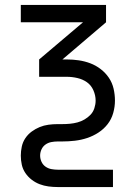

<svg xmlns="http://www.w3.org/2000/svg" viewBox="-20 -540 540 775"><path d="M213 215Q194 215 175.5 212.5Q157 210 140 203.5Q123 197 108 185.5Q93 174 82.5 158.5Q72 143 68 125Q64 107 64 88Q64 70 68 51.5Q72 33 82.5 17.5Q93 2 108 -9Q123 -20 140 -27Q157 -34 175.5 -36.5Q194 -39 213 -39H231Q247 -39 262.5 -40.5Q278 -42 293 -46Q308 -50 321.5 -58Q335 -66 345.5 -77Q356 -88 361 -103.5Q366 -119 366 -134Q366 -155 357 -175.5Q348 -196 331 -208Q314 -220 292.5 -225Q271 -230 250 -230H138V-300L315 -450H64V-520H408V-450L232 -300H250Q274 -300 298 -296.5Q322 -293 344.5 -284.5Q367 -276 386.5 -261Q406 -246 419.5 -226Q433 -206 438.5 -182Q444 -158 444 -134Q444 -109 437 -84Q430 -59 414.5 -39Q399 -19 377.5 -5Q356 9 332 17Q308 25 282.5 28Q257 31 231 31H213Q200 31 187 33.5Q174 36 163.5 43.5Q153 51 147.5 63Q142 75 142 88Q142 101 147.5 113Q153 125 163.5 132.5Q174 140 187 142.5Q200 145 213 145H436V215Z"/></svg>

Font: Iosevka Term SS14
Style: Regular
Weight: 400
Monospace: yes
Designer: Belleve Invis
Foundry: Belleve Invis
Version: Version 24.1.1; ttfautohint (v1.8.4)